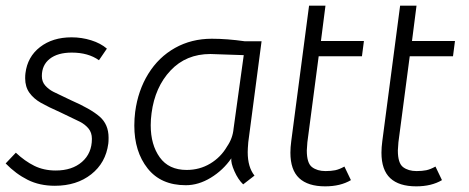

<svg xmlns="http://www.w3.org/2000/svg" viewBox="-34 -645 1657 679"><path d="M-14 -67 22 -105Q54 -75 87.5 -58.5Q121 -42 163 -42Q221 -42 256 -72.5Q291 -103 291 -154Q291 -176 279 -190.5Q267 -205 248.5 -214.5Q230 -224 181 -247Q136 -267 110.5 -281.5Q85 -296 70 -317Q55 -338 55 -368Q55 -380 56 -386Q63 -444 107.5 -478.5Q152 -513 219 -513Q255 -513 288.5 -502.5Q322 -492 344 -473L316 -432Q278 -459 220 -459Q170 -459 142 -437Q114 -415 114 -376Q114 -356 126 -342.5Q138 -329 154.5 -320.5Q171 -312 216 -291Q287 -260 318.5 -232.5Q350 -205 350 -158Q350 -144 349 -137Q340 -69 288.5 -28.5Q237 12 160 12Q106 12 64 -9Q22 -30 -14 -67Z M441 -201Q441 -225 444 -249Q454 -325 490.5 -384Q527 -443 585 -475.5Q643 -508 715 -508Q769 -508 832 -499H891L844 -142Q842 -118 842 -107Q842 -54 866 -24L826 7Q808 -10 795 -39.5Q782 -69 784 -85Q755 -43 711.5 -16.5Q668 10 623 10Q535 10 488 -49.5Q441 -109 441 -201ZM769 -127Q789 -156 792 -190L828 -450L768 -452L710 -454Q624 -454 569 -395.5Q514 -337 502 -245Q499 -223 499 -202Q499 -133 531 -88.5Q563 -44 626 -44Q672 -44 709.5 -66.5Q747 -89 769 -127Z M993 -105Q993 -124 996 -146L1059 -625H1117L1101 -500H1253L1246 -446H1093L1053 -142Q1051 -120 1051 -113Q1051 -68 1069.5 -54Q1088 -40 1117 -40Q1137 -40 1151.5 -43Q1166 -46 1184 -56L1207 -8Q1170 14 1116 14Q1055 14 1024 -15Q993 -44 993 -105Z M1315 -105Q1315 -124 1318 -146L1381 -625H1439L1423 -500H1575L1568 -446H1415L1375 -142Q1373 -120 1373 -113Q1373 -68 1391.5 -54Q1410 -40 1439 -40Q1459 -40 1473.5 -43Q1488 -46 1506 -56L1529 -8Q1492 14 1438 14Q1377 14 1346 -15Q1315 -44 1315 -105Z"/></svg>

Font: Bellota Text
Style: Italic
Weight: 400
Italic angle: -7.5°
Designer: Kemie Guaida
Foundry: Kemie Guaida
Version: Version 4.001